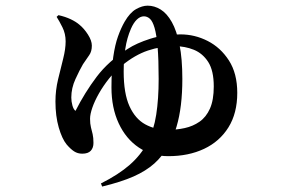

<svg xmlns="http://www.w3.org/2000/svg" viewBox="-20 -595 1040 688"><path d="M182.9 -534.6 189.5 -540.7Q214.1 -535.2 233.1 -526.2Q252.1 -517.2 264.3 -506.7Q281.3 -492.9 295.2 -471.1Q309.1 -449.3 309.1 -431.6Q309.1 -410.6 299.7 -397.4Q290.3 -384.1 277.3 -364.8Q265.3 -344.2 250.4 -311.7Q235.5 -279.2 235.5 -245.6Q235.5 -231.2 239.5 -217Q243.5 -202.8 250.5 -197.7Q283.9 -263.5 326.1 -319.5Q368.3 -375.5 437.3 -419.6Q469.1 -440.4 518.4 -456.1Q567.8 -471.8 626.6 -471.8Q678 -471.8 724.2 -448.2Q770.4 -424.7 800.3 -378.3Q830.2 -331.8 830.2 -262.2Q830.2 -189.3 798.6 -138.6Q766.9 -87.8 711.2 -61.6Q655.5 -35.4 582.9 -35.4Q523.4 -35.4 477.3 -66.4Q431.2 -97.4 405.3 -153.1Q379.4 -208.9 379.4 -281.6Q379.4 -347 385.8 -390.9Q392.1 -434.8 402.9 -464.7Q413.6 -494.7 426.6 -517.2Q445.6 -550 467.6 -562.3Q489.6 -574.7 508.9 -574.7Q533.7 -574.7 556 -560.7Q578.3 -546.8 595.7 -515.9Q613.1 -485.1 623.2 -434.9Q633.4 -384.7 633.4 -312.1Q633.4 -262.1 628.3 -219.5Q623.2 -176.9 612.6 -141.1Q602.1 -105.3 584.2 -74.1Q562.8 -35.8 533 -9.1Q503.2 17.5 458.7 37.3Q414.1 57 346.1 73.5L341.7 62.3Q404.7 30.8 445.1 -4.6Q485.5 -40.1 508.3 -84.1Q531.2 -128.2 539.8 -184.2Q548.5 -240.3 548.5 -312.2Q548.5 -382.8 544.7 -427Q540.9 -471.2 533.9 -495Q527 -518.7 517.3 -527.6Q507.6 -536.5 495.6 -536.5Q482.6 -536.5 470.6 -525.1Q458.6 -513.6 449.2 -492Q434.9 -459.1 429.1 -420.9Q423.2 -382.8 423.2 -338.2Q423.2 -260.4 443.8 -214.8Q464.5 -169.1 500.5 -149.4Q536.5 -129.7 581.8 -129.7Q612.9 -129.7 642 -136.1Q671.2 -142.4 695 -158.9Q718.8 -175.4 732.4 -206Q746 -236.7 746 -285.2Q746 -341.7 726.2 -372.8Q706.3 -403.8 674.5 -416.7Q642.6 -429.5 607.4 -429.5Q557 -429.8 510 -413.9Q463 -398 417.5 -360.5Q391.6 -339.5 370.8 -313.5Q350 -287.4 334.6 -260.3Q319.2 -233.2 310.9 -209.3Q302.7 -185.4 302.7 -169.5Q302.7 -151.2 305.9 -138.7Q309.1 -126.2 312 -114.1Q314.9 -101.9 314.9 -82.7Q314.9 -65.2 305.3 -54.8Q295.6 -44.3 274.7 -44.3Q258.4 -44.3 245.7 -52.5Q233 -60.7 218.7 -77.4Q202.3 -97.5 190.5 -138.2Q178.7 -178.9 178.7 -231.4Q178.7 -271.8 188.1 -310.6Q197.4 -349.4 206.3 -384.4Q215.2 -419.5 215.2 -446.7Q215.2 -474.3 203.7 -497.2Q192.3 -520.1 182.9 -534.6Z"/></svg>

Font: Early Summer Mincho VF
Style: Regular
Weight: 250
Designer: GuiWonder
Version: Version 1.002